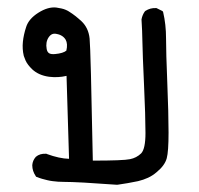

<svg xmlns="http://www.w3.org/2000/svg" viewBox="-20 -309 540 520"><path d="M296.4 191.4Q243.2 187.5 207.3 185.5Q171.4 183.6 152.8 183.6Q145 183.6 137.5 183.1Q129.9 182.6 122.6 181.6Q115.2 180.7 108.2 179Q101.1 177.2 94 175.3Q86.9 173.3 80.1 170.4L78.1 169.9L77.1 168.5Q67.4 154.3 67.4 138.7V138.2Q67.9 131.8 70.3 126.2Q72.8 120.6 76.7 116.2L77.1 115.7Q87.9 106.4 105 107.4H106L106.4 107.9Q141.1 120.6 167 121.1L160.2 -103.5Q137.2 -98.1 112.8 -101.1Q84.5 -105 66.9 -121.6Q61 -127.4 56.6 -133.1Q52.2 -138.7 49.3 -145Q46.4 -151.4 44.4 -157.7Q40 -176.3 42 -195.8Q43.9 -214.8 50.8 -235.8Q57.6 -257.8 83.7 -274.4Q109.9 -291 132.3 -288.6Q139.6 -287.6 146.2 -286.1Q152.8 -284.7 158.4 -282.2Q164.1 -279.8 168.9 -276.4Q183.1 -267.6 200.7 -251.5Q210 -242.7 215.6 -231Q221.2 -219.2 222.7 -204.6Q225.6 -177.2 231.4 126Q313.5 126 332 122.1Q349.6 118.7 362.3 106.4Q374 94.2 374 51.3Q374 5.9 370.1 -78.6Q366.2 -164.1 365.7 -195.3Q365.2 -226.6 363.3 -255.4V-256.3V-256.8Q365.7 -269 372.1 -277.8L373 -278.8L373.5 -279.3Q387.2 -288.1 402.8 -287.1H403.8L404.8 -286.6L418.5 -279.8L420.9 -278.3L421.9 -275.9Q429.7 -242.7 429.7 -205.1Q429.7 -168 433.1 -84.5Q436.5 -1 436.5 49.8Q436.5 101.6 431.6 119.6Q426.3 139.2 404.3 157.2Q393.6 166.5 380.9 172.4Q368.2 178.2 354 181.6Q339.8 184.6 325.9 187Q312 189.5 297.9 191.4H296.9ZM159.7 -171.9Q164.1 -190.4 157.7 -201.7Q155.3 -205.6 152.1 -208.5Q148.9 -211.4 144.5 -213.6Q140.1 -215.8 134.8 -216.8Q127 -218.8 121.6 -216.6Q116.2 -214.4 111.8 -208Q103 -194.8 106.4 -176.3Q107.9 -168 113 -164.8Q118.2 -161.6 129.2 -162.6Q140.1 -163.6 147.9 -166Q155.8 -168.5 159.7 -171.9Z"/></svg>

Font: NaikaiFont
Style: SemiBold
Weight: 600
Version: Version 1.89